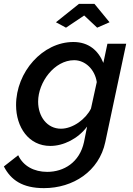

<svg xmlns="http://www.w3.org/2000/svg" viewBox="-64 -749 689 992"><path d="M225 -634 277 -606 371 -669 438 -606 502 -634 424 -729H344ZM-44 111C-8 181 52 223 163 223C314 223 448 136 480 -15L588 -523H491L470 -424C444 -488 394 -532 315 -532C156 -532 19 -377 19 -206C19 -92 84 5 196 5C264 5 339 -32 386 -95L370 -15C347 91 265 139 180 139C112 139 56 109 30 53ZM406 -188C379 -133 312 -84 251 -84C180 -84 133 -146 133 -224C133 -324 217 -438 319 -438C376 -438 426 -391 436 -325Z"/></svg>

Font: FIGSv2-sans-serif SmBold Italic
Style: Regular
Weight: 600
Italic angle: -12°
Designer: Matt McInerney, Pablo Impallari, Rodrigo Fuenzalida
Foundry: Matt McInerney, Pablo Impallari, Rodrigo Fuenzalida
Version: Version 4.020;hotconv 1.0.109;makeotfexe 2.5.65596